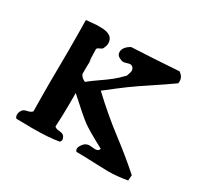

<svg xmlns="http://www.w3.org/2000/svg" viewBox="-106 -582 736 711"><g transform="rotate(30 262.0 -226.5)"><path d="M287.1 -16.6Q287.1 -24.4 296.9 -37.1Q306.6 -49.8 323.2 -49.8Q327.1 -49.8 335.4 -48.8Q343.8 -47.9 346.7 -47.9Q361.3 -47.9 364.3 -59.6Q294.9 -96.7 271.5 -113.8Q248 -130.9 180.7 -192.4V-149.4Q180.7 -100.6 177.7 -47.9Q182.6 -41 198.2 -40Q213.9 -39.1 219.7 -31.2Q229.5 -16.6 219.7 -6.8Q177.7 1 105.5 1Q93.8 1 71.3 0.5Q48.8 0 38.1 0Q32.2 -4.9 32.2 -14.6Q32.2 -24.4 38.1 -33.2Q43 -42 58.6 -44.9Q74.2 -47.9 79.1 -55.7Q78.1 -109.4 78.1 -177.7Q78.1 -201.2 78.6 -243.2Q79.1 -285.2 79.1 -311.5Q79.1 -385.7 78.1 -445.3Q117.2 -449.2 121.1 -449.2H139.6Q193.4 -449.2 193.4 -411.1Q193.4 -401.4 186.5 -387.7Q183.6 -382.8 174.8 -379.4Q166 -376 164.1 -371.1Q165 -317.4 167 -317.4L168 -333V-331.1Q168 -329.1 168 -324.2Q168 -319.3 167.5 -312.5Q167 -305.7 167 -293.9Q167 -282.2 167 -267.6Q168 -260.7 175.3 -253.9Q182.6 -247.1 189.5 -245.1Q209 -260.7 231.9 -276.4Q254.9 -292 272.9 -306.2Q291 -320.3 312.5 -342.8Q319.3 -361.3 319.3 -366.2Q319.3 -374 314.5 -379.9Q309.6 -385.7 301.8 -385.7Q297.9 -385.7 289.1 -382.8Q280.3 -379.9 275.4 -379.9Q267.6 -379.9 256.3 -386.2Q245.1 -392.6 245.1 -405.3Q245.1 -426.8 273.4 -442.4Q360.4 -446.3 473.6 -454.1Q492.2 -441.4 492.2 -422.9Q492.2 -416 491.2 -413.1Q448.2 -382.8 405.3 -354.5Q362.3 -326.2 335 -306.2Q307.6 -286.1 256.8 -246.1Q324.2 -182.6 393.6 -129.9Q462.9 -77.1 512.7 -32.2L510.7 -8.8Q466.8 -1 427.7 -1Q412.1 -1 369.1 -2.9Q326.2 -4.9 292 -4.9Q287.1 -9.8 287.1 -16.6Z"/></g></svg>

Font: LPEducational
Style: Medium
Weight: 500
Designer: Based on Essays1743, by John Stracke, which says:

Based on the typeface in a 1743 English translation of the essays of 
Version: Version 001.204